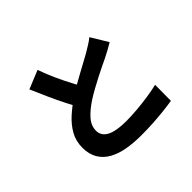

<svg xmlns="http://www.w3.org/2000/svg" viewBox="-183 -1060 1365 1365"><g transform="rotate(-45 500.0 -377.5)"><path d="M839 -580Q814 -565 788 -550.5Q762 -536 733 -522Q710 -511 677.5 -495.5Q645 -480 607.5 -460.5Q570 -441 532.5 -420.5Q495 -400 461 -378Q401 -339 363 -296.5Q325 -254 325 -203Q325 -151 375 -125Q425 -99 525 -99Q576 -99 634.5 -104Q693 -109 750.5 -117.5Q808 -126 853 -137L852 23Q808 30 758.5 35.5Q709 41 652 44.5Q595 48 529 48Q453 48 388 36.5Q323 25 274.5 -2Q226 -29 198.5 -74.5Q171 -120 171 -186Q171 -253 201 -306Q231 -359 280.5 -403.5Q330 -448 389 -487Q423 -510 462 -532Q501 -554 538.5 -574.5Q576 -595 608.5 -612.5Q641 -630 664 -643Q694 -661 717.5 -675.5Q741 -690 762 -707ZM337 -803Q361 -735 389 -674Q417 -613 445 -560.5Q473 -508 496 -465L369 -392Q342 -438 312.5 -496Q283 -554 254.5 -617.5Q226 -681 198 -746Z"/></g></svg>

Font: Noto Sans JP ExtraBold
Style: Regular
Weight: 800
Designer: Ryoko NISHIZUKA  (kana, bopomofo & ideographs); Paul D. Hunt (Latin, Greek & Cyrillic); Sandoll Communications , Soo-you
Foundry: Adobe
Version: Version 2.004-H2;hotconv 1.0.118;makeotfexe 2.5.65603